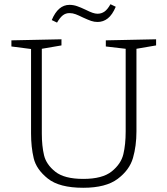

<svg xmlns="http://www.w3.org/2000/svg" viewBox="-20 -881 792 909"><path d="M719 -695V-666L626 -650V-259Q626 -190 609.5 -133Q593 -76 537 -34Q481 8 374 8Q261 8 206.5 -35.5Q152 -79 139.5 -132Q127 -185 127 -249V-649L34 -661V-690L271 -695V-666L178 -650V-249Q178 -190 188.5 -146Q199 -102 242 -68Q285 -34 374 -34Q465 -34 509 -69.5Q553 -105 564 -151Q575 -197 575 -259V-650L481 -661V-690ZM225 -786Q255 -858 309 -858Q327 -858 344.5 -852Q362 -846 385 -835Q405 -825 418 -820.5Q431 -816 442 -816Q460 -816 474.5 -826Q489 -836 503 -861L528 -849Q512 -811 490.5 -794Q469 -777 442 -777Q426 -777 411.5 -782Q397 -787 373 -798Q353 -808 338.5 -813.5Q324 -819 309 -819Q291 -819 277.5 -808.5Q264 -798 250 -774Z"/></svg>

Font: Bitter Pro Light
Style: Regular
Weight: 300
Designer: Sol Matas, and Bitter project Authors
Foundry: Sol Matas
Version: Version 1.010